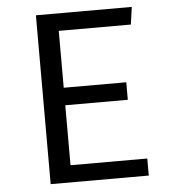

<svg xmlns="http://www.w3.org/2000/svg" viewBox="-51 -753 718 800"><g transform="rotate(-5 307.5 -353.0)"><path d="M217.9 -633.3V-395.4H479.5V-322.1H217.9V-71.3H539V0H128.7V-706.2H529.7L519.5 -633.3Z"/></g></svg>

Font: FiraCode Nerd Font Mono
Style: Regular
Weight: 400
Monospace: yes
Designer: Carrois Corporate, Edenspiekermann AG, Nikita Prokopov
Foundry: Carrois Corporate, Edenspiekermann AG, Nikita Prokopov
Version: Version 6.002;Nerd Fonts 3.4.0